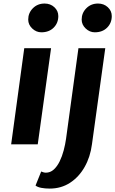

<svg xmlns="http://www.w3.org/2000/svg" viewBox="-20 -836 668 1112"><path d="M198.6 0H44.6L120.5 -557H275.8ZM219.5 -648.9Q190 -648.9 166.7 -670.9Q143.4 -692.9 143.4 -722.7Q143.4 -761 170.5 -788.3Q197.6 -815.5 238.2 -815.5Q271.8 -815.5 294.8 -794.3Q317.7 -773.1 317.7 -742.9Q317.7 -702.7 290.8 -675.8Q263.8 -648.9 219.5 -648.9ZM268 256.2Q240.7 256.2 219.2 252Q197.7 247.9 185.8 238.7L218.6 157.3Q222.6 159.6 231 161.8Q239.3 164.1 245 164.1Q271.3 164.1 291.1 146.2Q311 128.2 325.3 99.1Q339.6 70 348.8 35.3Q358 0.6 362.6 -32.5L434.3 -557H589.7L512.6 -0.5Q503.1 73 470.1 131.1Q437.1 189.2 385.5 222.7Q333.9 256.2 268 256.2ZM529 -648.9Q499.6 -648.9 476.3 -670.9Q453 -692.9 453 -722.7Q453 -761 480.1 -788.3Q507.2 -815.5 547.8 -815.5Q581.4 -815.5 604.3 -794.3Q627.3 -773.1 627.3 -742.9Q627.3 -702.7 600.3 -675.8Q573.4 -648.9 529 -648.9Z"/></svg>

Font: Merriweather Sans Variable Regular
Style: Italic
Weight: 300
Italic angle: -8°
Designer: Eben Sorkin
Foundry: Eben Sorkin
Version: Version 2.001